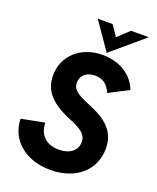

<svg xmlns="http://www.w3.org/2000/svg" viewBox="-165 -998 908 1109"><g transform="rotate(20 289.5 -443.5)"><path d="M281.5 14C435 14 541 -76.5 541 -211C541 -313 480 -370 364.5 -416.5C281 -450 253 -472 253 -512C253 -552 281.5 -587 339.5 -587C386 -587 418 -564 438 -516L558 -578C528 -662 444 -714 340 -714C203.5 -714 109.5 -625 109.5 -505C109.5 -412.5 165 -350 288.5 -300C365 -268.5 397 -244.5 397 -199C397 -146.5 353.5 -113 287 -113C217 -113 163 -150 161 -233L19 -205.5C21 -75 129 14 281.5 14ZM240 -901 356.5 -733 554 -901H444.5L375.5 -836L331.5 -901Z"/></g></svg>

Font: HK Grotesk ExtraBold
Style: Italic
Weight: 800
Italic angle: -16°
Designer: Alfredo Marco Pradil
Foundry: Hanken Design Co.
Version: Version 3.001;FEAKit 1.0